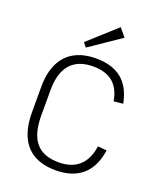

<svg xmlns="http://www.w3.org/2000/svg" viewBox="-167 -1039 967 1152"><g transform="rotate(20 316.0 -463.5)"><path d="M327 7Q245 7 189 -24.5Q133 -56 104.5 -118.5Q76 -181 76 -273V-434Q76 -522 105 -583Q134 -644 190.5 -675.5Q247 -707 328 -707Q433 -707 493.5 -657Q554 -607 573 -507L514 -501Q500 -580 454 -618Q408 -656 329 -656Q233 -656 184 -600.5Q135 -545 135 -433V-273Q135 -156 182.5 -100Q230 -44 328 -44Q410 -44 458 -87Q506 -130 518 -215L575 -210Q560 -103 497.5 -48Q435 7 327 7ZM445 -882 247 -747 225 -774 402 -934Z"/></g></svg>

Font: Pathway Extreme 28pt ExtraLight
Style: Regular
Weight: 250
Designer: Eduardo Rodriguez Tunni
Foundry: Eduardo Rodriguez Tunni
Version: Version 1.001;gftools[0.9.26]